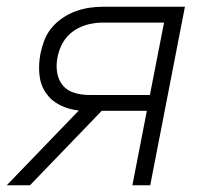

<svg xmlns="http://www.w3.org/2000/svg" viewBox="-39 -550 609 570"><path d="M50 0H-19L195 -222Q165 -225 139 -238Q113 -251 97 -274.5Q81 -298 78 -328.5Q75 -359 81 -390Q85 -410 92.5 -430Q100 -450 114 -467Q128 -484 146.5 -496.5Q165 -509 185.5 -516.5Q206 -524 226.5 -527Q247 -530 267 -530H510L407 0H354L397 -221H263ZM406 -268 448 -483H267Q245 -483 222.5 -477.5Q200 -472 180 -458.5Q160 -445 148 -424Q136 -403 132 -381Q127 -358 130.5 -335.5Q134 -313 147 -297Q160 -281 181.5 -274.5Q203 -268 226 -268Z"/></svg>

Font: Lode Dark
Style: Italic
Weight: 400
Italic angle: -11°
Monospace: yes
Designer: Belleve Invis
Foundry: Belleve Invis
Version: Version 29.2.0; ttfautohint (v1.8.3)